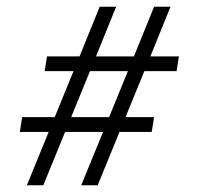

<svg xmlns="http://www.w3.org/2000/svg" viewBox="-20 -552 640 572"><path d="M60 0 125 -159H39L46 -203H143L199 -340H113L120 -384H217L277 -532H326L266 -384H379L439 -532H488L428 -384H513L506 -340H410L354 -203H439L432 -159H336L271 0H222L287 -159H174L109 0ZM192 -203H305L361 -340H248Z"/></svg>

Font: Spectral SC ExtraBold
Style: Italic
Weight: 800
Italic angle: -10°
Designer: Jean-Baptiste Levee
Foundry: Production Type
Version: Version 2.001